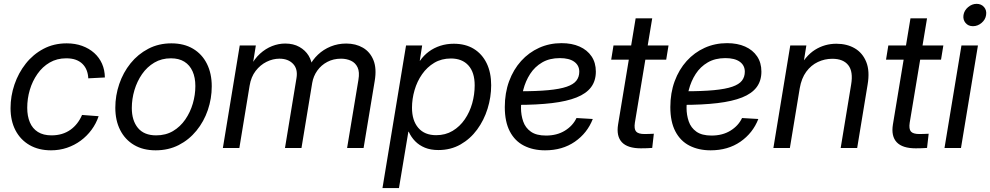

<svg xmlns="http://www.w3.org/2000/svg" viewBox="-20 -754 5044 978"><path d="M239.7 11.7Q176.8 11.7 130.4 -15.1Q84 -42 58.8 -90.3Q33.7 -138.7 33.7 -203.1Q33.7 -264.6 53.7 -323.5Q73.7 -382.3 111.1 -429.7Q148.4 -477.1 201.2 -505.1Q253.9 -533.2 319.8 -533.2Q362.8 -533.2 398.4 -520.3Q434.1 -507.3 460 -484.1Q485.8 -460.9 499.8 -429.2Q513.7 -397.5 514.2 -359.4L429.7 -355Q428.7 -377.4 421.4 -396Q414.1 -414.6 400.4 -428.2Q386.7 -441.9 366.2 -449.5Q345.7 -457 317.4 -457Q270 -457 233.2 -435.5Q196.3 -414.1 170.7 -377.4Q145 -340.8 131.8 -296.1Q118.7 -251.5 118.7 -204.6Q118.7 -162.6 132.1 -130.9Q145.5 -99.1 173.1 -81.8Q200.7 -64.5 242.2 -64.5Q271 -64.5 295.2 -71.8Q319.3 -79.1 338.9 -93Q358.4 -106.9 373.3 -126.2Q388.2 -145.5 397.9 -168.5L482.4 -162.1Q469.7 -124.5 446.3 -92.8Q422.9 -61 391.1 -37.6Q359.4 -14.2 321 -1.2Q282.7 11.7 239.7 11.7Z M772.9 11.7Q709 11.7 663.1 -15.4Q617.2 -42.5 592.3 -91.3Q567.4 -140.1 567.4 -205.1Q567.4 -267.1 587.4 -325.9Q607.4 -384.8 645 -431.4Q682.6 -478 735.4 -505.6Q788.1 -533.2 853 -533.2Q917 -533.2 963.1 -505.9Q1009.3 -478.5 1033.9 -429.2Q1058.6 -379.9 1058.6 -314.5Q1058.6 -252 1038.6 -193.4Q1018.6 -134.8 980.7 -88.4Q942.9 -42 890.4 -15.1Q837.9 11.7 772.9 11.7ZM775.4 -64.5Q824.2 -64.5 861.3 -86.4Q898.4 -108.4 923.8 -145.3Q949.2 -182.1 962.2 -226.6Q975.1 -271 975.1 -315.9Q975.1 -358.9 960.9 -390.6Q946.8 -422.4 919.2 -439.7Q891.6 -457 850.6 -457Q803.2 -457 766.1 -435.1Q729 -413.1 703.6 -376.5Q678.2 -339.8 664.8 -294.9Q651.4 -250 651.4 -203.6Q651.4 -140.1 682.6 -102.3Q713.9 -64.5 775.4 -64.5Z M1115.2 0 1201.2 -522.5H1283.2L1265.6 -413.1L1255.9 -415.5Q1276.4 -455.1 1304.7 -480.7Q1333 -506.3 1366 -519.3Q1398.9 -532.2 1432.6 -532.2Q1474.6 -532.2 1504.9 -515.1Q1535.2 -498 1552 -470.5Q1568.8 -442.9 1570.3 -410.2L1555.2 -415.5Q1571.8 -449.2 1599.6 -475.6Q1627.4 -502 1664.3 -517.1Q1701.2 -532.2 1743.7 -532.2Q1792 -532.2 1828.6 -511Q1865.2 -489.7 1882.3 -447.5Q1899.4 -405.3 1888.7 -341.8L1832 0H1748L1805.7 -347.2Q1812.5 -387.2 1801.5 -410.6Q1790.5 -434.1 1767.8 -444.6Q1745.1 -455.1 1717.3 -455.1Q1678.2 -455.1 1647.2 -438.7Q1616.2 -422.4 1596.2 -394.3Q1576.2 -366.2 1570.3 -331.5L1515.6 0H1431.6L1490.2 -356Q1498 -402.3 1472.9 -428.7Q1447.8 -455.1 1403.3 -455.1Q1370.1 -455.1 1337.9 -439.2Q1305.7 -423.3 1282.2 -392.8Q1258.8 -362.3 1251.5 -317.9L1199.2 0Z M1928.2 204.1 2048.3 -522.5H2130.4L2118.2 -444.8H2119.6Q2138.2 -471.7 2164.3 -491Q2190.4 -510.3 2222.7 -520.8Q2254.9 -531.2 2291.5 -531.2Q2351.1 -531.2 2393.6 -505.1Q2436 -479 2459 -431.6Q2481.9 -384.3 2481.9 -319.8Q2481.9 -259.3 2463.6 -200.4Q2445.3 -141.6 2410.4 -94Q2375.5 -46.4 2325.7 -18.1Q2275.9 10.3 2212.9 10.3Q2173.8 10.3 2144.5 -1.7Q2115.2 -13.7 2094.7 -34.7Q2074.2 -55.7 2062 -83H2060.1L2012.2 204.1ZM2201.7 -65.4Q2249 -65.4 2285.6 -87.4Q2322.3 -109.4 2347.4 -146Q2372.6 -182.6 2385.3 -227.8Q2397.9 -272.9 2397.9 -319.3Q2397.9 -385.3 2366 -420.7Q2334 -456.1 2276.9 -456.1Q2229 -456.1 2192.1 -434.1Q2155.3 -412.1 2129.9 -375.7Q2104.5 -339.4 2091.6 -294.7Q2078.6 -250 2078.6 -205.1Q2078.6 -140.1 2110.6 -102.8Q2142.6 -65.4 2201.7 -65.4Z M2756.3 11.7Q2695.3 11.7 2648.9 -12Q2602.5 -35.6 2576.9 -84.7Q2551.3 -133.8 2551.3 -208.5Q2551.3 -280.3 2573.2 -340.1Q2595.2 -399.9 2634.5 -443.4Q2673.8 -486.8 2726.3 -510.5Q2778.8 -534.2 2840.3 -534.2Q2893.1 -534.2 2932.1 -516.8Q2971.2 -499.5 2993.2 -467Q3015.1 -434.6 3015.1 -389.2Q3015.1 -342.3 2990.7 -309.8Q2966.3 -277.3 2916.7 -257.6Q2867.2 -237.8 2791.3 -228.8Q2715.3 -219.7 2612.3 -219.7L2624 -289.1Q2713.4 -289.1 2772.7 -294.7Q2832 -300.3 2866.7 -312.3Q2901.4 -324.2 2916 -343.3Q2930.7 -362.3 2930.7 -388.7Q2930.7 -420.9 2905 -439.5Q2879.4 -458 2831.5 -458Q2779.3 -458 2741.7 -436Q2704.1 -414.1 2680.4 -377.4Q2656.7 -340.8 2645.3 -295.9Q2633.8 -251 2633.8 -204.6Q2633.8 -168 2645 -135.5Q2656.2 -103 2684.1 -83.3Q2711.9 -63.5 2761.2 -63.5Q2816.9 -63.5 2857.4 -88.4Q2897.9 -113.3 2916.5 -152.8L2999.5 -147.9Q2971.7 -76.2 2908.2 -32.2Q2844.7 11.7 2756.3 11.7Z M3385.3 -522.5 3373.5 -450.2H3093.3L3105 -522.5ZM3217.8 -660.6H3302.2L3213.9 -128.9Q3209 -97.2 3220 -84.2Q3231 -71.3 3263.2 -71.3Q3273.4 -71.3 3286.4 -71.8Q3299.3 -72.3 3310.5 -72.8L3302.2 -0.5Q3289.6 0.5 3273.9 1Q3258.3 1.5 3244.6 1.5Q3176.8 1.5 3147.7 -29.5Q3118.7 -60.5 3128.4 -120.1Z M3599.6 11.7Q3538.6 11.7 3492.2 -12Q3445.8 -35.6 3420.2 -84.7Q3394.5 -133.8 3394.5 -208.5Q3394.5 -280.3 3416.5 -340.1Q3438.5 -399.9 3477.8 -443.4Q3517.1 -486.8 3569.6 -510.5Q3622.1 -534.2 3683.6 -534.2Q3736.3 -534.2 3775.4 -516.8Q3814.5 -499.5 3836.4 -467Q3858.4 -434.6 3858.4 -389.2Q3858.4 -342.3 3834 -309.8Q3809.6 -277.3 3760 -257.6Q3710.4 -237.8 3634.5 -228.8Q3558.6 -219.7 3455.6 -219.7L3467.3 -289.1Q3556.6 -289.1 3616 -294.7Q3675.3 -300.3 3710 -312.3Q3744.6 -324.2 3759.3 -343.3Q3773.9 -362.3 3773.9 -388.7Q3773.9 -420.9 3748.3 -439.5Q3722.7 -458 3674.8 -458Q3622.6 -458 3585 -436Q3547.4 -414.1 3523.7 -377.4Q3500 -340.8 3488.5 -295.9Q3477.1 -251 3477.1 -204.6Q3477.1 -168 3488.3 -135.5Q3499.5 -103 3527.3 -83.3Q3555.2 -63.5 3604.5 -63.5Q3660.2 -63.5 3700.7 -88.4Q3741.2 -113.3 3759.8 -152.8L3842.8 -147.9Q3814.9 -76.2 3751.5 -32.2Q3688 11.7 3599.6 11.7Z M4053.7 -304.7 4003.4 0H3919.4L4005.4 -522.5H4087.4L4066.9 -395.5L4045.4 -398.4Q4082 -469.2 4131.3 -500.2Q4180.7 -531.2 4240.2 -531.2Q4294.4 -531.2 4334.2 -507.8Q4374 -484.4 4392.6 -438.2Q4411.1 -392.1 4399.4 -323.2L4346.2 0H4262.2L4315.4 -322.8Q4326.7 -389.2 4301 -421.9Q4275.4 -454.6 4219.7 -454.6Q4180.7 -454.6 4146 -438.2Q4111.3 -421.9 4086.9 -388.7Q4062.5 -355.5 4053.7 -304.7Z M4785.2 -522.5 4773.4 -450.2H4493.2L4504.9 -522.5ZM4617.7 -660.6H4702.1L4613.8 -128.9Q4608.9 -97.2 4619.9 -84.2Q4630.9 -71.3 4663.1 -71.3Q4673.3 -71.3 4686.3 -71.8Q4699.2 -72.3 4710.4 -72.8L4702.1 -0.5Q4689.5 0.5 4673.8 1Q4658.2 1.5 4644.5 1.5Q4576.7 1.5 4547.6 -29.5Q4518.6 -60.5 4528.3 -120.1Z M4791 0 4877.4 -522.5H4961.4L4875 0ZM4936 -620.6Q4912.1 -620.6 4898.2 -637.2Q4884.3 -653.8 4887.7 -677.2Q4891.6 -701.2 4911.4 -717.8Q4931.2 -734.4 4954.6 -734.4Q4978.5 -734.4 4992.7 -717.8Q5006.8 -701.2 5002.9 -677.2Q4999.5 -653.8 4979.7 -637.2Q4960 -620.6 4936 -620.6Z"/></svg>

Font: Inter 28pt
Style: Italic
Weight: 400
Italic angle: -9.3988°
Designer: Rasmus Andersson
Foundry: rsms
Version: Version 4.001;git-66647c0bb